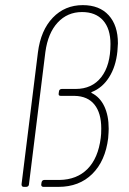

<svg xmlns="http://www.w3.org/2000/svg" viewBox="-20 -729 505 749"><path d="M64 -10 128 -525Q139 -611 186 -660Q233 -709 303 -709Q368 -709 404 -669.5Q440 -630 440 -560Q440 -551 438 -529Q432 -469 405.5 -427.5Q379 -386 338 -370Q336 -369 336 -368Q336 -367 338 -366Q370 -350 387 -314Q404 -278 404 -227Q404 -216 402 -190Q391 -101 340 -50.5Q289 0 208 0H149Q145 0 142.5 -3Q140 -6 141 -10L142 -17Q144 -27 153 -27H212Q280 -28 321.5 -70Q363 -112 373 -191Q375 -204 375 -228Q375 -288 348.5 -321Q322 -354 271 -355H217Q207 -355 209 -365L210 -372Q210 -376 213 -379Q216 -382 221 -382H275Q339 -382 375 -428Q411 -474 411 -557Q411 -617 382 -649.5Q353 -682 300 -682Q243 -682 205 -641Q167 -600 157 -526L93 -10Q93 -6 90 -3Q87 0 82 0H73Q64 0 64 -10Z"/></svg>

Font: Barlow Semi Condensed Thin
Style: Italic
Weight: 250
Width: 4
Italic angle: -7°
Designer: Jeremy Tribby
Foundry: Tribby Type
Version: Version 1.408